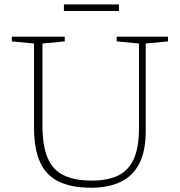

<svg xmlns="http://www.w3.org/2000/svg" viewBox="-20 -870 843 900"><path d="M631.5 -270V-666L527 -676V-698H767.5V-676L663 -666V-257Q663 -159.5 631.8 -101Q600.5 -42.5 543.2 -16.2Q486 10 407.5 10Q317 10 257.5 -17.8Q198 -45.5 168.8 -107.8Q139.5 -170 139.5 -273.5V-666L35.5 -676V-698H283.5V-676L179 -666V-283Q179 -188 202.8 -131Q226.5 -74 277.8 -48.8Q329 -23.5 411 -23.5Q484 -23.5 533 -46.8Q582 -70 606.8 -124.2Q631.5 -178.5 631.5 -270ZM279.5 -818.5V-849.5H537.5V-818.5Z"/></svg>

Font: Newsreader 9pt ExtraLight
Style: Regular
Weight: 250
Designer: Hugues Gentile
Foundry: Production Type
Version: Version 1.003